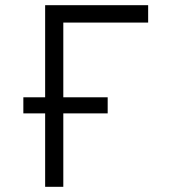

<svg xmlns="http://www.w3.org/2000/svg" viewBox="-20 -720 656 740"><path d="M154 0V-700H551V-633H224V0ZM70 -283V-345H395V-283Z"/></svg>

Font: Overpass Mono Light
Style: Regular
Weight: 300
Monospace: yes
Designer: Delve Withrington, Dave Bailey
Foundry: Delve Fonts LLC
Version: Version 4.000